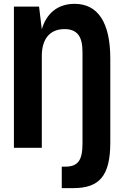

<svg xmlns="http://www.w3.org/2000/svg" viewBox="-20 -763 642 991"><path d="M298.8 208H357.9C493.2 208 549.3 145 549.3 -28.3V-460C549.3 -647.9 484.9 -743.2 364.7 -743.2C279.8 -743.2 220.2 -695.8 195.8 -611.8L181.6 -729H51.8V0H195.8V-474.6C195.8 -559.1 234.9 -612.8 313 -612.8C377 -612.8 405.8 -576.7 405.8 -495.6V-21.5C405.8 64.9 381.8 97.2 316.9 97.2H298.8Z"/></svg>

Font: Hack
Style: Bold
Weight: 700
Monospace: yes
Designer: Christopher Simpkins
Foundry: Christopher Simpkins
Version: Version 2.010